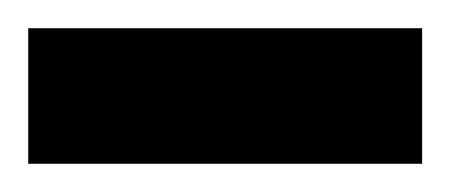

<svg xmlns="http://www.w3.org/2000/svg" viewBox="-20 -695 319 136"><path d="M0 -579V-675H279V-579Z"/></svg>

Font: Saira SemiCondensed ExtraBold
Style: Regular
Weight: 800
Width: 4
Designer: Hector Gatti with collaboration of the Omnibus-Type team
Foundry: Omnibus-Type
Version: Version 1.101